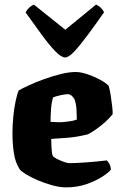

<svg xmlns="http://www.w3.org/2000/svg" viewBox="-20 -812 524 832"><path d="M266 0Q239 0 206.5 -9Q174 -18 143.5 -31Q113 -44 91.5 -57.5Q70 -71 65 -79Q46 -108 40 -149.5Q34 -191 34 -234Q34 -269 37.5 -305.5Q41 -342 47.5 -373Q54 -404 61 -420Q76 -429 105.5 -442.5Q135 -456 171 -469Q207 -482 243 -491Q279 -500 308 -500Q330 -500 358.5 -490.5Q387 -481 413 -467Q439 -453 451 -440Q456 -423 460 -397Q464 -371 466.5 -348Q469 -325 468 -317Q454 -299 434 -281.5Q414 -264 394.5 -250.5Q375 -237 361 -230Q313 -218 272 -215Q231 -212 202 -210Q203 -144 209 -136Q212 -131 226.5 -123.5Q241 -116 257 -110.5Q273 -105 279 -105Q309 -105 356 -108.5Q403 -112 443 -117Q448 -112 453.5 -102.5Q459 -93 461 -78Q452 -65 423.5 -46.5Q395 -28 354.5 -14Q314 0 266 0ZM254 -283Q269 -285 283 -286.5Q297 -288 313 -294Q313 -310 311.5 -337Q310 -364 302 -384Q292 -398 285 -401Q278 -404 275 -404Q264 -404 243 -399.5Q222 -395 210 -390Q203 -368 201 -337Q199 -306 199 -284Q216 -283 229 -282.5Q242 -282 254 -283ZM262 -563Q246 -563 220 -589.5Q194 -616 161.5 -660.5Q129 -705 91 -758Q96 -769 106 -778.5Q116 -788 127 -792L263 -683L396 -792Q407 -788 417 -778Q427 -768 431 -759Q394 -706 361 -661.5Q328 -617 303 -590Q278 -563 262 -563Z"/></svg>

Font: Texturina Black
Style: Regular
Weight: 900
Designer: Guillermo Torres Carreño
Foundry: Omnibus-Type
Version: Version 1.002; ttfautohint (v1.8.3)